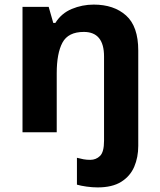

<svg xmlns="http://www.w3.org/2000/svg" viewBox="-20 -576 697 836"><path d="M405 240Q382 240 357 236.5Q332 233 315 228V111Q330 115 343.5 117.5Q357 120 373 120Q398 120 415.5 103Q433 86 433 37V-330Q433 -437 345 -437Q277 -437 252 -390.5Q227 -344 227 -257V0H78V-546H192L212 -476H221Q247 -518 292.5 -537Q338 -556 388 -556Q476 -556 529 -508.5Q582 -461 582 -356V59Q582 109 564.5 150Q547 191 508 215.5Q469 240 405 240Z"/></svg>

Font: Noto Sans New Tai Lue
Style: Bold
Weight: 700
Version: Version 2.003